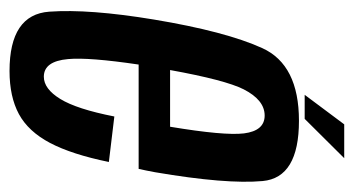

<svg xmlns="http://www.w3.org/2000/svg" viewBox="-190 -548 742 403"><g transform="rotate(90 181.5 -347.0)"><path d="M129.5 4.5Q11 4.5 5 -79Q-1 -162.5 21.5 -298.5Q46.5 -449 81.5 -526Q116.5 -603 234 -603Q353.5 -603 360.5 -526.8Q367.5 -450.5 342 -301Q338.5 -282 335 -266.5H116Q100.5 -162 104.5 -118.5Q109 -67.5 141.5 -67.5Q167 -67.5 188.2 -102Q209.5 -136.5 225 -215.5L320.5 -204Q304.5 -126 280.5 -80.5Q256.5 -35 220 -15.2Q183.5 4.5 129.5 4.5ZM127.5 -332.5H246.5Q265.5 -446.5 260.5 -487.5Q255 -531 223 -531Q190.5 -531 168 -487Q148.5 -448.5 127.5 -332.5ZM179.5 -615 241.5 -698H312.5L230 -615Z"/></g></svg>

Font: Anybody Condensed Medium
Style: Italic
Weight: 500
Width: 3
Italic angle: -10°
Designer: Tyler Finck
Foundry: Etcetera Type Company
Version: Version 1.010; ttfautohint (v1.8.3) -l 8 -r 50 -G 200 -x 14 